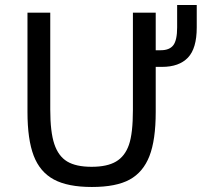

<svg xmlns="http://www.w3.org/2000/svg" viewBox="-20 -726 800 761"><path d="M597.2 -526.9H617.2Q651.9 -526.9 667 -546.9Q682.1 -566.9 682.1 -617.2V-706.1H759.8V-617.2Q759.8 -534.2 724.9 -497.6Q689.9 -460.9 622.1 -460.9H597.2V-282.2Q597.2 -171.4 572.3 -107.4Q547.4 -43.5 493.9 -14.2Q440.4 15.1 344.2 15.1Q248.5 15.1 193.4 -14.6Q138.2 -44.4 113.5 -108.9Q88.9 -173.3 88.9 -282.2V-675.8H179.2V-292Q179.2 -203.1 195.3 -155Q211.4 -106.9 246.3 -85.9Q281.2 -64.9 342.8 -64.9Q404.8 -64.9 439.9 -85.7Q475.1 -106.4 491 -151.9Q506.8 -197.3 506.8 -290V-675.8H597.2Z"/></svg>

Font: Lorenzo Sans
Style: Regular
Weight: 400
Foundry: Intel Corporation
Version: Version 1.00; ttfautohint (v1.5)